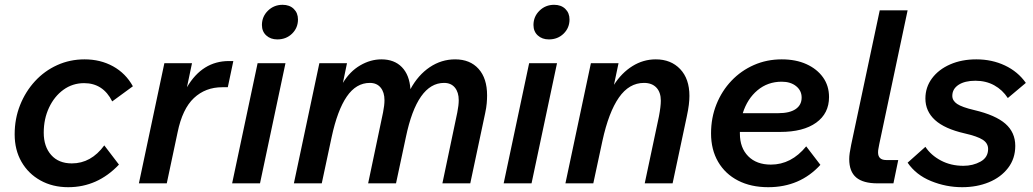

<svg xmlns="http://www.w3.org/2000/svg" viewBox="-20 -763 4297 799"><path d="M414 -158 475 -78Q386 16 264 16Q199 16 148.5 -12Q98 -40 69.5 -89.5Q41 -139 41 -204Q41 -269 63.5 -325.5Q86 -382 125.5 -425Q165 -468 218 -492Q271 -516 332 -516Q398 -516 450.5 -487Q503 -458 533 -404L447 -341Q409 -417 330 -417Q282 -417 244 -389.5Q206 -362 184 -315Q162 -268 162 -211Q162 -153 193 -118Q224 -83 279 -83Q359 -83 414 -158Z M558 0 664 -500H779L758 -400Q822 -509 933 -509H951L928 -400H905Q835 -400 787 -355Q739 -310 719 -212L674 0Z M1070 -659Q1070 -694 1095 -718.5Q1120 -743 1156 -743Q1185 -743 1202.5 -726Q1220 -709 1220 -682Q1220 -647 1195.5 -623Q1171 -599 1134 -599Q1106 -599 1088 -615.5Q1070 -632 1070 -659ZM946 0 1052 -500H1168L1062 0Z M1203 0 1309 -500H1424L1407 -418Q1436 -466 1479 -491Q1522 -516 1567 -516Q1621 -516 1652.5 -483.5Q1684 -451 1688 -392Q1720 -451 1768.5 -483.5Q1817 -516 1874 -516Q1936 -516 1971.5 -476.5Q2007 -437 2007 -366Q2007 -351 2005.5 -333Q2004 -315 1999 -292L1937 0H1821L1883 -295Q1889 -325 1889 -346Q1889 -379 1873 -398.5Q1857 -418 1828 -418Q1716 -418 1669 -192L1628 0H1512L1574 -295Q1580 -325 1580 -346Q1580 -379 1564 -398.5Q1548 -418 1519 -418Q1462 -418 1423 -361Q1384 -304 1360 -192L1319 0Z M2200 -659Q2200 -694 2225 -718.5Q2250 -743 2286 -743Q2315 -743 2332.5 -726Q2350 -709 2350 -682Q2350 -647 2325.5 -623Q2301 -599 2264 -599Q2236 -599 2218 -615.5Q2200 -632 2200 -659ZM2076 0 2182 -500H2298L2192 0Z M2333 0 2439 -500H2554L2535 -410Q2567 -460 2612 -488Q2657 -516 2709 -516Q2772 -516 2810.5 -475.5Q2849 -435 2849 -364Q2849 -347 2846.5 -326.5Q2844 -306 2838 -278L2779 0H2663L2722 -278Q2730 -320 2730 -344Q2730 -379 2711.5 -398.5Q2693 -418 2660 -418Q2598 -418 2555.5 -357Q2513 -296 2487 -177L2449 0Z M3394 -77Q3309 16 3177 16Q3105 16 3051.5 -11.5Q2998 -39 2968.5 -89.5Q2939 -140 2939 -208Q2939 -273 2961.5 -329Q2984 -385 3024 -427Q3064 -469 3117.5 -492.5Q3171 -516 3233 -516Q3292 -516 3336 -496Q3380 -476 3405 -441Q3430 -406 3430 -359Q3430 -291 3376.5 -252.5Q3323 -214 3227 -214H3059Q3059 -211 3059 -207Q3059 -148 3093.5 -113Q3128 -78 3188 -78Q3273 -78 3335 -154ZM3233 -423Q3175 -423 3132.5 -387.5Q3090 -352 3071 -292H3219Q3266 -292 3291 -309Q3316 -326 3316 -357Q3316 -386 3293 -404.5Q3270 -423 3233 -423Z M3522 -160 3641 -720H3757L3639 -163Q3637 -151 3635.5 -144Q3634 -137 3634 -129Q3634 -97 3668 -97H3718L3698 0H3632Q3572 0 3543 -24.5Q3514 -49 3514 -101Q3514 -112 3516 -126.5Q3518 -141 3522 -160Z M3757 -86 3831 -152Q3854 -117 3895.5 -95Q3937 -73 3989 -73Q4029 -73 4060.5 -90.5Q4092 -108 4092 -143Q4092 -167 4069.5 -181.5Q4047 -196 3994 -208Q3911 -227 3871 -263.5Q3831 -300 3831 -353Q3831 -400 3858.5 -437Q3886 -474 3934 -495Q3982 -516 4043 -516Q4108 -516 4162 -490.5Q4216 -465 4249 -418L4174 -355Q4152 -389 4117.5 -408Q4083 -427 4039 -427Q3995 -427 3969 -410Q3943 -393 3943 -364Q3943 -344 3963 -330.5Q3983 -317 4034 -305Q4123 -284 4164 -248Q4205 -212 4205 -156Q4205 -103 4175 -64Q4145 -25 4095 -4.5Q4045 16 3984 16Q3917 16 3854.5 -9.5Q3792 -35 3757 -86Z"/></svg>

Font: Wix Madefor Text SemiBold
Style: Italic
Weight: 600
Italic angle: -12°
Designer: Dalton Maag Ltd
Foundry: Dalton Maag Ltd
Version: Version 3.100